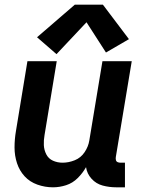

<svg xmlns="http://www.w3.org/2000/svg" viewBox="-20 -791 616 819"><path d="M206 8Q234 8 262 -1Q290 -10 311.5 -31.5Q333 -53 347 -78Q351 -50 370.5 -28.5Q390 -7 418 0.5Q446 8 476 8H513V-97H494Q487 -97 481.5 -99.5Q476 -102 474.5 -108Q473 -114 474 -121L542 -530H417L361 -192Q357 -166 341 -142Q325 -118 299 -107.5Q273 -97 247 -97Q225 -97 206 -105.5Q187 -114 177.5 -132.5Q168 -151 167 -172Q166 -193 170 -215L222 -530H97L48 -232Q42 -197 42 -162Q42 -127 52.5 -95Q63 -63 85 -39Q107 -15 139.5 -3.5Q172 8 206 8ZM221 -560 349 -696 432 -567 530 -624 419 -771H299L138 -632Z"/></svg>

Font: Iosevka Sparkle
Style: Bold Italic
Weight: 700
Italic angle: -9°
Designer: Belleve Invis
Foundry: Belleve Invis
Version: Version 4.5.0; ttfautohint (v1.8.3)